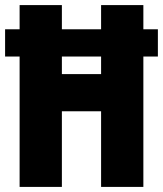

<svg xmlns="http://www.w3.org/2000/svg" viewBox="-20 -734 640 754"><path d="M223 -297V0H57V-512H0V-619H57V-714H223V-619H377V-714H543V-619H600V-512H543V0H377V-297ZM223 -443H377V-512H223Z"/></svg>

Font: Noto Sans Mono Extra
Style: Regular
Weight: 800
Designer: Monotype Design Team
Foundry: Monotype Imaging Inc.
Version: Version 1.900